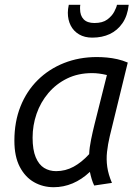

<svg xmlns="http://www.w3.org/2000/svg" viewBox="-20 -768 580 801"><path d="M204 13Q159 13 122 -8Q85 -29 62.5 -72Q40 -115 40 -181Q40 -260 65.5 -324Q91 -388 137.5 -434Q184 -480 247 -505Q310 -530 384 -530Q404 -530 426 -528Q448 -526 470 -521Q492 -516 513 -507L438 -200Q430 -166 426.5 -134.5Q423 -103 427.5 -71.5Q432 -40 447 -5L373 6Q367 -6 362.5 -21Q358 -36 355 -51Q321 -19 283 -3Q245 13 204 13ZM214 -54Q253 -54 287 -72.5Q321 -91 352 -125Q353 -152 360 -186Q367 -220 374 -248L426 -455Q409 -459 394 -461Q379 -463 364 -463Q306 -463 260 -440.5Q214 -418 181.5 -379.5Q149 -341 132.5 -293Q116 -245 116 -194Q116 -143 129 -112Q142 -81 164 -67.5Q186 -54 214 -54ZM365 -611Q333 -611 310 -624.5Q287 -638 275 -661.5Q263 -685 263 -715Q263 -722 264 -730.5Q265 -739 267 -748H315Q314 -744 314 -739.5Q314 -735 314 -731Q314 -703 329 -687.5Q344 -672 374 -672Q408 -672 427.5 -686.5Q447 -701 456.5 -719Q466 -737 468 -748H517Q512 -702 491 -671.5Q470 -641 438 -626Q406 -611 365 -611Z"/></svg>

Font: Ubuntu Sans
Style: Italic
Weight: 400
Italic angle: -13.5°
Designer: Dalton Maag Ltd
Foundry: Dalton Maag Ltd
Version: Version 1.006